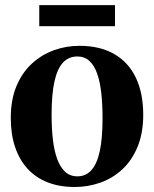

<svg xmlns="http://www.w3.org/2000/svg" viewBox="-20 -717 600 748"><path d="M22 -257Q22 -328.5 44 -381.2Q66 -434 104 -469Q142 -504 189.8 -521.2Q237.5 -538.5 289.5 -538.5Q370 -538.5 425.5 -506.2Q481 -474 509.5 -413.8Q538 -353.5 538 -270Q538 -198.5 516 -145.2Q494 -92 456.5 -57.2Q419 -22.5 371 -5.5Q323 11.5 271 11.5Q211.5 11.5 165.2 -6.8Q119 -25 87.2 -59.8Q55.5 -94.5 38.8 -144.2Q22 -194 22 -257ZM281.5 -30Q314.5 -30 336.2 -54.2Q358 -78.5 368.8 -128.5Q379.5 -178.5 379.5 -256Q379.5 -309 374.8 -353Q370 -397 358.8 -429.5Q347.5 -462 328.5 -479.5Q309.5 -497 281.5 -497Q247.5 -497 225.2 -473Q203 -449 192 -399Q181 -349 181 -270.5Q181 -217.5 186 -173.8Q191 -130 202.8 -97.8Q214.5 -65.5 233.8 -47.8Q253 -30 281.5 -30ZM428 -697V-615H133V-697Z"/></svg>

Font: Merriweather 96pt
Style: Bold
Weight: 700
Version: Version 2.100